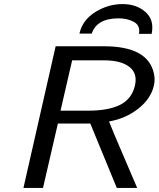

<svg xmlns="http://www.w3.org/2000/svg" viewBox="-20 -921 778 942"><path d="M371 -756 370 -758Q386 -824 448.5 -862.5Q511 -901 581 -901Q650 -901 694 -862Q738 -823 724 -755H662Q669 -796 637 -813.5Q605 -831 562 -831Q455 -831 430 -756ZM95 1 253 -694H490Q706 -694 735 -561Q742 -530 735 -501Q720 -436 658 -387.5Q596 -339 515 -325Q531 -283 586.5 -154.5Q642 -26 653 1H553L423 -315H264L191 1ZM277 -378H411Q513 -378 570 -407Q627 -436 642 -501Q656 -561 614.5 -593Q573 -625 490 -625H334Z"/></svg>

Font: Coval
Style: Book Italic
Weight: 350
Foundry: Context Ltd
Version: Version 001.000